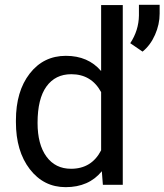

<svg xmlns="http://www.w3.org/2000/svg" viewBox="-20 -771 686 801"><path d="M46.4 -268.6Q46.4 -390.1 104 -464.1Q161.6 -538.1 254.9 -538.1Q347.7 -538.1 401.9 -474.6V-750H492.2V0H409.2L404.8 -56.6Q350.6 9.8 253.9 9.8Q162.1 9.8 104.2 -65.4Q46.4 -140.6 46.4 -261.7ZM136.7 -258.3Q136.7 -168.5 173.8 -117.7Q210.9 -66.9 276.4 -66.9Q362.3 -66.9 401.9 -144V-386.7Q361.3 -461.4 277.3 -461.4Q210.9 -461.4 173.8 -410.2Q136.7 -358.9 136.7 -258.3ZM574.7 -555.7 523.4 -590.8Q558.6 -644 559.6 -706.1V-751H646V-713.9Q646 -669.4 626.7 -625.7Q607.4 -582 574.7 -555.7Z"/></svg>

Font: SteelSelectRoboto
Style: Roboto-Regular
Weight: 400
Designer: Google
Version: Version 2.137; 2017